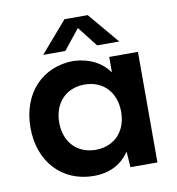

<svg xmlns="http://www.w3.org/2000/svg" viewBox="-80 -772 790 855"><g transform="rotate(-10 315.0 -345.0)"><path d="M443 0H565V-500H435V-430C402 -477 350 -506 276 -510C135 -510 35 -406 35 -250C35 -94 135 10 276 10C352 10 404 -21 438 -71ZM305 -103C221 -103 165 -162 165 -250C165 -339 221 -398 305 -398C389 -398 445 -339 445 -250C445 -162 389 -103 305 -103ZM373 -700H268L147 -560H247L320 -651L391 -560H491Z"/></g></svg>

Font: Goli SemiBold
Style: Regular
Weight: 600
Designer: jaikishan Patel
Foundry: MagicType
Version: Version 1.000;Glyphs 3.2 (3242)